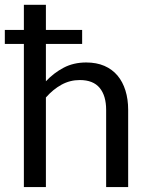

<svg xmlns="http://www.w3.org/2000/svg" viewBox="-26 -756 604 776"><path d="M159.5 -427.5Q191.5 -461.5 231.5 -482.5Q271.5 -503.5 322.5 -503.5Q364 -503.5 395.8 -489.8Q427.5 -476 448.8 -450.8Q470 -425.5 481 -390.2Q492 -355 492 -312V0H403V-312Q403 -369 376.8 -400.8Q350.5 -432.5 296.5 -432.5Q257 -432.5 222.8 -413.8Q188.5 -395 159.5 -362V0H70.5V-578.5H-6.5V-635H70.5V-736.5H159.5V-635H306V-578.5H159.5Z"/></svg>

Font: Lato
Style: Regular
Weight: 400
Designer: Lukasz Dziedzic with Adam Twardoch and Botio Nikoltchev
Foundry: tyPoland Lukasz Dziedzic
Version: Version 2.010; 2014-09-01; http://www.latofonts.com/; ttfaut